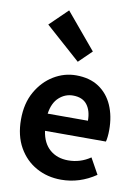

<svg xmlns="http://www.w3.org/2000/svg" viewBox="-100 -990 781 1071"><g transform="rotate(10 290.5 -455.0)"><path d="M322 14Q244 14 181 -21Q118 -56 81 -121.5Q44 -187 44 -279Q44 -370 81.5 -436Q119 -502 178.5 -538Q238 -574 305 -574Q382 -574 434 -539.5Q486 -505 512.5 -444.5Q539 -384 539 -306Q539 -286 537 -267.5Q535 -249 532 -239H187Q197 -170 238.5 -134.5Q280 -99 342 -99Q411 -99 468 -138L518 -48Q427 14 322 14ZM185 -336H413Q413 -393 387 -426.5Q361 -460 307 -460Q263 -460 228.5 -429Q194 -398 185 -336ZM300 -650 102 -826 203 -924 373 -721Z"/></g></svg>

Font: Source Han Sans CN Bold
Style: Bold
Weight: 700
Designer: Ryoko NISHIZUKA 西塚涼子 (kana & ideographs); Paul D. Hunt (Latin, Greek & Cyrillic); Wenlong ZHANG 张文龙 (bopomofo); Sandoll 
Foundry: Adobe Systems Incorporated
Version: Version 1.00;May 30, 2023;FontCreator 11.5.0.2422 32-bit